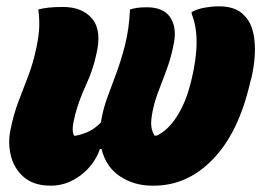

<svg xmlns="http://www.w3.org/2000/svg" viewBox="-20 -577 840 607"><path d="M101 -547Q129 -555 179 -555Q241 -555 272 -517Q303 -479 284 -403Q274 -356 252 -308.5Q230 -261 218 -216Q211 -188 210 -173.5Q209 -159 214 -148H220Q244 -153 263 -162.5Q282 -172 299 -190Q305 -229 318.5 -266.5Q332 -304 347.5 -345Q363 -386 375.5 -435.5Q388 -485 391 -547Q400 -550 412.5 -552Q425 -554 444 -554Q495 -554 516.5 -524.5Q538 -495 531 -448Q523 -402 509.5 -364.5Q496 -327 483 -294Q470 -261 463 -228Q456 -194 458.5 -176.5Q461 -159 469 -148H475Q510 -164 538 -207Q566 -250 581 -308L584 -319Q601 -388 601.5 -440.5Q602 -493 586 -533V-539Q605 -549 628 -553Q651 -557 672 -557Q728 -557 754 -526Q779 -501 784.5 -449.5Q790 -398 775 -331L771 -317Q735 -159 654 -74.5Q573 10 466 10H461Q404 10 359.5 -19.5Q315 -49 301 -106H296Q278 -55 234.5 -22.5Q191 10 141 10Q109 10 86 1Q63 -8 48 -24Q22 -50 13.5 -88.5Q5 -127 13 -166Q23 -216 38.5 -256.5Q54 -297 69.5 -337.5Q85 -378 95 -426Q103 -464 104 -491.5Q105 -519 101 -547Z"/></svg>

Font: Recursive Sn Csl St Blk
Style: Italic
Weight: 900
Italic angle: -15°
Version: Version 1.079;hotconv 1.0.112;makeotfexe 2.5.65598; ttfautoh